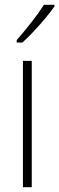

<svg xmlns="http://www.w3.org/2000/svg" viewBox="-20 -835 248 804"><path d="M113 -51H76V-580H113ZM208 -808Q192 -785 168.5 -757Q145 -729 120 -702.5Q95 -676 74 -657H50V-667Q82 -704 111.5 -741.5Q141 -779 164 -815H208Z"/></svg>

Font: Noto Sans Tamil UI Condensed ExtraLight
Style: Regular
Weight: 200
Width: 3
Designer: Jelle Bosma - Monotype Design Team
Foundry: Monotype Imaging Inc.
Version: Version 2.004; ttfautohint (v1.8.4.7-5d5b)